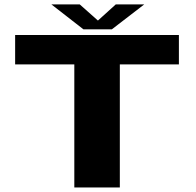

<svg xmlns="http://www.w3.org/2000/svg" viewBox="-20 -830 866 850"><path d="M510.5 -545V0H309V-545H47V-675H772V-545ZM333 -810.5 413.5 -739 492.5 -810.5H618.5L475 -700H349.5L207.5 -810.5Z"/></svg>

Font: Anybody Wide
Style: Bold
Weight: 700
Width: 7
Designer: Tyler Finck
Foundry: Etcetera Type Company
Version: Version 1.000; ttfautohint (v1.8)